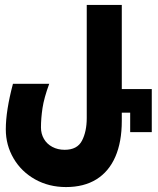

<svg xmlns="http://www.w3.org/2000/svg" viewBox="-20 -745 640 778"><path d="M473.5 -725V-384H595V-209.5H507.5V-288.5H473.5V-255Q473.5 -169.5 447.2 -109.5Q421 -49.5 370.5 -18.2Q320 13 247.5 13Q178 13 122.2 -18.2Q66.5 -49.5 35 -103.2Q3.5 -157 3.5 -221Q3.5 -296.5 32.5 -405.5H179.5Q158.5 -348.5 152.2 -306.8Q146 -265 146 -228.5Q146 -203 158 -182.2Q170 -161.5 192 -149.8Q214 -138 242 -138Q293 -138 312.2 -175Q331.5 -212 331.5 -267V-725Z"/></svg>

Font: JuliaMono Black
Style: Regular
Weight: 900
Monospace: yes
Designer: cormullion
Foundry: corm
Version: Version 0.054; ttfautohint (v1.8.4)